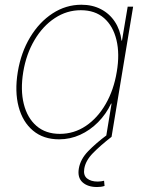

<svg xmlns="http://www.w3.org/2000/svg" viewBox="-20 -563 610 790"><path d="M223.1 10.3Q158.7 10.3 116 -25.4Q73.2 -61 56.6 -123.8Q40 -186.5 53.2 -267.1Q66.4 -347.2 104 -409.7Q141.6 -472.2 196.3 -507.8Q251 -543.5 314.9 -543.5Q360.4 -543.5 395.5 -525.1Q430.7 -506.8 452.6 -473.6Q474.6 -440.4 480 -396H481.9L505.4 -535.6H527.8L439 0H416.5L439 -136.7H437Q416.5 -93.3 383.5 -60.1Q350.6 -26.9 309.6 -8.3Q268.6 10.3 223.1 10.3ZM226.1 -12.2Q284.7 -12.2 333.3 -44.9Q381.8 -77.6 415 -135.3Q448.2 -192.9 460.4 -267.1Q473.1 -340.8 459.2 -398.4Q445.3 -456.1 408.2 -488.5Q371.1 -521 312.5 -521Q254.9 -521 205.6 -488.5Q156.2 -456.1 122.1 -398.4Q87.9 -340.8 75.7 -267.1Q63.5 -192.9 77.9 -135.3Q92.3 -77.6 130.1 -44.9Q168 -12.2 226.1 -12.2ZM378.9 206.5Q341.3 206.5 319.8 187.3Q298.3 168 304.2 131.3Q310.5 92.3 343 58.8Q375.5 25.4 420.9 -8.3L439 0Q393.1 35.6 362.5 66.9Q332 98.1 326.7 131.3Q322.3 158.2 338.1 171.1Q354 184.1 382.3 184.1Q389.6 184.1 395.8 183.1Q401.9 182.1 408.2 180.7L410.2 202.1Q402.3 204.6 394.8 205.6Q387.2 206.5 378.9 206.5Z"/></svg>

Font: Inter 20pt Thin
Style: Italic
Weight: 250
Italic angle: -9.3988°
Version: Version 4.001;git-66647c0bb